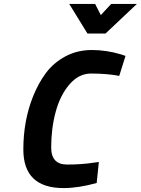

<svg xmlns="http://www.w3.org/2000/svg" viewBox="-20 -947 718 979"><path d="M304 12Q99 12 99 -185Q99 -331 148 -454Q175 -522 214 -574.5Q253 -627 313.5 -659.5Q374 -692 449 -692Q522 -692 596 -670L620 -662L588 -560Q526 -572 444 -572Q382 -572 334.5 -517Q287 -462 264 -377Q241 -292 241 -195Q241 -108 322 -108Q399 -108 461 -118L484 -121L473 -14Q380 12 304 12ZM678 -927 518 -776H426L333 -927H465L494 -870L547 -927Z"/></svg>

Font: Titillium Web
Style: Bold Italic
Weight: 700
Italic angle: -13°
Version: Version 1.002;PS 57.000;hotconv 1.0.70;makeotf.lib2.5.55311